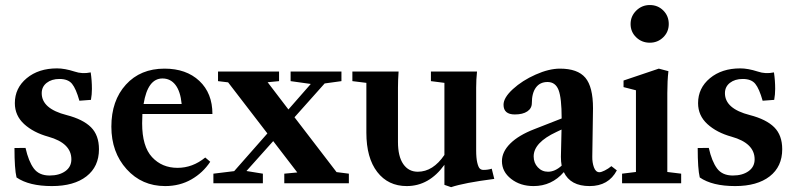

<svg xmlns="http://www.w3.org/2000/svg" viewBox="-20 -736 3190 771"><path d="M188.5 11.2Q96.7 11.2 46.4 -23.4Q38.1 -57.6 38.1 -141.6L82.5 -142.1Q94.7 -87.9 115.7 -59.6Q136.7 -31.2 179.2 -31.2Q217.8 -31.2 242.2 -48.6Q266.6 -65.9 266.6 -96.2Q266.6 -161.1 174.3 -187Q114.3 -203.6 76.9 -237.8Q39.6 -272 39.6 -321.8Q39.6 -382.3 87.2 -421.9Q134.8 -461.4 209 -461.4Q239.7 -461.4 279.3 -448.7Q310.1 -438 344.2 -445.3Q349.1 -412.6 349.1 -378.9Q349.1 -356.9 345.2 -335L298.8 -331.5Q285.2 -379.9 269.3 -399.4Q253.4 -418.9 218.8 -418.9Q187.5 -418.9 167.5 -403.3Q147.5 -387.7 147.5 -361.8Q147.5 -299.3 247.6 -273.9Q313.5 -256.8 345.5 -224.9Q377.4 -192.9 377.4 -136.7Q377.4 -66.9 327.1 -27.8Q276.9 11.2 188.5 11.2Z M643.1 11.2Q549.8 11.2 488.5 -56.6Q427.2 -124.5 427.2 -227.5Q427.2 -332 485.6 -396.2Q543.9 -460.4 640.6 -460.4Q728 -460.4 780.5 -411.1Q833 -361.8 833 -278.3H551.8Q550.8 -252.9 550.8 -240.7Q550.8 -147.9 590.6 -105Q630.4 -62 692.9 -62Q753.4 -62 804.2 -103.5L824.2 -86.4Q794.9 -42 748.3 -15.4Q701.7 11.2 643.1 11.2ZM632.3 -420.9Q573.2 -420.9 556.6 -318.4H709.5Q704.6 -369.1 684.6 -395Q664.6 -420.9 632.3 -420.9Z M836.9 0V-38.6L920.4 -48.8L1053.7 -200.2L896 -405.3L855.5 -410.2V-448.7H1100.6V-410.2L1054.7 -405.8L1138.2 -296.4L1228 -398.9L1147 -410.2V-448.7H1351.1V-410.2L1283.7 -400.9L1162.6 -265.1L1331.5 -44.9L1380.9 -38.6V0H1121.6V-38.6L1173.8 -43.5L1077.1 -169.4L969.7 -49.3L1035.6 -38.6V0Z M1613.3 11.2Q1538.6 11.2 1494.9 -45.4Q1451.2 -102.1 1451.2 -203.1V-403.3L1395 -410.2V-448.7H1580.6Q1578.1 -414.6 1578.1 -383.8V-166Q1578.1 -107.9 1599.4 -77.1Q1620.6 -46.4 1657.7 -46.4Q1718.8 -46.4 1764.6 -113.8V-403.3L1710.4 -410.2V-448.7H1895.5Q1892.1 -417 1892.1 -383.8V-132.8Q1892.1 -101.1 1896.5 -82.8Q1900.9 -64.5 1906.7 -59.1Q1912.6 -53.7 1920.9 -53.7Q1939.9 -53.7 1954.6 -58.6L1964.8 -17.6Q1843.8 -2 1791.5 15.6L1764.6 6.3V-74.2Q1703.1 11.2 1613.3 11.2Z M2122.6 11.2Q2069.3 11.2 2032.5 -17.6Q1995.6 -46.4 1995.6 -88.9Q1995.6 -126.5 2029.1 -159.7Q2062.5 -192.9 2125.5 -217.3L2235.4 -260.3V-260.7Q2235.4 -342.8 2222.9 -374.8Q2210.4 -406.7 2178.7 -406.7Q2148.4 -406.7 2132.1 -384.5Q2115.7 -362.3 2115.7 -322.3Q2115.7 -300.8 2097.4 -288.6Q2079.1 -276.4 2047.4 -276.4Q2002 -276.4 2002 -315.4Q2002 -343.8 2039.6 -378.2Q2077.1 -412.6 2130.9 -436.5Q2184.6 -460.4 2228.5 -460.4Q2299.8 -460.4 2330.6 -423.8Q2361.3 -387.2 2361.3 -301.3Q2361.3 -299.3 2358.4 -107.4Q2357.9 -83.5 2365 -64Q2372.1 -44.4 2387.2 -44.4Q2394.5 -44.4 2408.7 -51.5Q2422.9 -58.6 2435.1 -68.8L2457 -51.8Q2423.8 11.2 2347.7 11.2Q2270.5 11.2 2244.1 -44.9Q2195.3 11.2 2122.6 11.2ZM2123 -107.9Q2123 -82 2139.6 -64.2Q2156.2 -46.4 2180.7 -46.4Q2208.5 -46.4 2235.4 -70.8Q2232.4 -86.9 2232.4 -106.4Q2234.4 -180.2 2234.9 -215.8L2214.4 -206.1Q2123 -163.6 2123 -107.9Z M2589.4 -564.5Q2557.1 -564.5 2534.7 -586.2Q2512.2 -607.9 2512.2 -639.6Q2512.2 -670.9 2534.9 -693.4Q2557.6 -715.8 2589.4 -715.8Q2621.6 -715.8 2643.6 -693.8Q2665.5 -671.9 2665.5 -639.6Q2665.5 -607.9 2643.3 -586.2Q2621.1 -564.5 2589.4 -564.5ZM2478 0V-38.6L2533.7 -45.4V-373.5L2483.9 -386.2V-412.6L2625.5 -460.4L2664.1 -450.2Q2659.7 -411.6 2659.7 -362.3V-45.4L2715.3 -38.6V0Z M2932.1 11.2Q2840.3 11.2 2790 -23.4Q2781.7 -57.6 2781.7 -141.6L2826.2 -142.1Q2838.4 -87.9 2859.4 -59.6Q2880.4 -31.2 2922.9 -31.2Q2961.4 -31.2 2985.8 -48.6Q3010.3 -65.9 3010.3 -96.2Q3010.3 -161.1 2918 -187Q2857.9 -203.6 2820.6 -237.8Q2783.2 -272 2783.2 -321.8Q2783.2 -382.3 2830.8 -421.9Q2878.4 -461.4 2952.6 -461.4Q2983.4 -461.4 3022.9 -448.7Q3053.7 -438 3087.9 -445.3Q3092.8 -412.6 3092.8 -378.9Q3092.8 -356.9 3088.9 -335L3042.5 -331.5Q3028.8 -379.9 3012.9 -399.4Q2997.1 -418.9 2962.4 -418.9Q2931.2 -418.9 2911.1 -403.3Q2891.1 -387.7 2891.1 -361.8Q2891.1 -299.3 2991.2 -273.9Q3057.1 -256.8 3089.1 -224.9Q3121.1 -192.9 3121.1 -136.7Q3121.1 -66.9 3070.8 -27.8Q3020.5 11.2 2932.1 11.2Z"/></svg>

Font: Elstob 8pt
Style: Bold
Weight: 700
Designer: Peter S. Baker
Version: Version 1.015